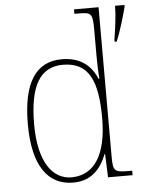

<svg xmlns="http://www.w3.org/2000/svg" viewBox="-54 -804 644 857"><g transform="rotate(-5 268.0 -375.0)"><path d="M240 10C319 10 363 -37 390 -105H392L396 0H506V-20H492C426 -20 420 -25 420 -91V-760H310V-740H327C386 -740 392 -736 392 -660V-543C392 -513 393 -477 396 -442H392C366 -505 316 -543 236 -543C121 -543 60 -455 60 -267C60 -78 128 10 240 10ZM478 -610V-600H487C506 -643 525 -710 536 -752V-760H494C494 -718 486 -659 478 -610ZM236 -14C148 -13 88 -97 88 -264C88 -436 136 -518 239 -518C356 -518 393 -431 393 -265C393 -109 341 -16 236 -14Z"/></g></svg>

Font: Noto Serif Sinhala SemiCondensed Thin
Style: Regular
Weight: 100
Width: 4
Designer: Jelle Bosma - Monotype Design Team
Foundry: Monotype Imaging Inc.
Version: Version 2.007